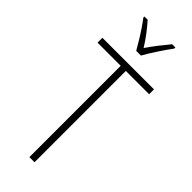

<svg xmlns="http://www.w3.org/2000/svg" viewBox="-306 -978 1008 1008"><g transform="rotate(45 198.0 -474.5)"><path d="M216 0H178V-678H6V-714H389V-678H216ZM180 -791Q167 -814 150 -842Q133 -870 115 -896.5Q97 -923 83 -941V-949H107Q129 -925 153.5 -892.5Q178 -860 197 -829Q219 -861 241 -889.5Q263 -918 289 -949H313V-941Q290 -910 262 -867.5Q234 -825 215 -791Z"/></g></svg>

Font: Noto Sans Arabic Cond ExtLt
Style: Regular
Weight: 200
Width: 3
Designer: Monotype Design Team, Nadine Chahine, Nizar Qandah and Khaled Hosny
Foundry: Monotype Imaging Inc.
Version: Version 2.012; ttfautohint (v1.8.4.7-5d5b)